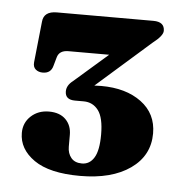

<svg xmlns="http://www.w3.org/2000/svg" viewBox="-37 -736 414 444"><g transform="rotate(5 170.0 -514.0)"><path d="M324 -440.5Q324 -389 280.8 -358.5Q237.5 -328 164 -328Q93 -328 57.2 -353Q21.5 -378 21.5 -415.5Q21.5 -439 38.2 -454.5Q55 -470 80 -470Q105 -470 118.8 -456.2Q132.5 -442.5 132.5 -420.5V-393Q132.5 -377.5 141 -367.2Q149.5 -357 166 -357Q184 -357 194.2 -373.8Q204.5 -390.5 204.5 -427.5Q204.5 -466.5 191.8 -483.5Q179 -500.5 157.5 -500.5H137.5Q114.5 -500.5 114.5 -520Q114.5 -534 129 -545L207 -613H112.5Q91 -613 86.5 -596L81 -576.5Q76.5 -558.5 57.5 -558.5Q47.5 -558.5 41 -564Q34.5 -569.5 35.5 -580.5L45.5 -675.5Q47.5 -700 78 -700H302Q328 -700 328 -679Q328 -667.5 304.5 -649.5L179 -539Q186.5 -539.5 195 -539.5Q252.5 -539.5 288.2 -513Q324 -486.5 324 -440.5Z"/></g></svg>

Font: Fraunces 72pt Soft
Style: Bold
Weight: 700
Version: Version 1.000;[b76b70a41]